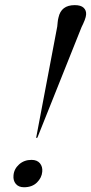

<svg xmlns="http://www.w3.org/2000/svg" viewBox="-20 -744 365 768"><path d="M279 -723.5Q303.5 -723.5 314.5 -713Q325.5 -702.5 324.5 -686.5Q324 -677 318.8 -663.5Q313.5 -650 306 -635L130 -194.5Q128.5 -192 126.5 -192Q124.5 -192 125 -195L209 -638Q210 -648 210.8 -656.2Q211.5 -664.5 214 -674Q224.5 -723.5 279 -723.5ZM76 5Q54.5 5 43.2 -8.5Q32 -22 34 -42.5Q36 -68 56.2 -86.2Q76.5 -104.5 106 -104.5Q128.5 -104.5 139.8 -90.8Q151 -77 149 -57Q147 -33 127.8 -14Q108.5 5 76 5Z"/></svg>

Font: Fraunces 144pt
Style: Italic
Weight: 400
Italic angle: -16°
Version: Version 1.000;[b76b70a41]